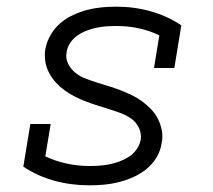

<svg xmlns="http://www.w3.org/2000/svg" viewBox="-20 -548 640 576"><path d="M248 8Q193 8 142.5 -6Q92 -20 50 -48L71 -176H132L116 -79Q145 -65 179 -57.5Q213 -50 248 -50Q263 -50 278 -51Q293 -52 308 -55Q323 -58 338 -63.5Q353 -69 366.5 -77.5Q380 -86 389.5 -99.5Q399 -113 402 -128Q405 -147 397 -164Q389 -181 374.5 -191.5Q360 -202 342.5 -208.5Q325 -215 307.5 -220.5Q290 -226 272.5 -231.5Q255 -237 238 -243.5Q221 -250 205 -258Q189 -266 174.5 -276.5Q160 -287 148 -300Q136 -313 127.5 -329Q119 -345 116 -363.5Q113 -382 116 -401Q120 -422 131.5 -442.5Q143 -463 160.5 -478Q178 -493 199.5 -503Q221 -513 242.5 -518.5Q264 -524 286 -526Q308 -528 329 -528Q383 -528 432.5 -514Q482 -500 524 -472L503 -344H442L458 -442Q429 -456 396.5 -463Q364 -470 330 -470Q315 -470 300 -469Q285 -468 270.5 -465Q256 -462 241 -456.5Q226 -451 213 -442Q200 -433 191 -420Q182 -407 180 -392Q176 -373 184.5 -356.5Q193 -340 207 -329Q221 -318 238.5 -311.5Q256 -305 273.5 -299.5Q291 -294 309 -288.5Q327 -283 343.5 -276.5Q360 -270 376.5 -262Q393 -254 407 -243.5Q421 -233 433.5 -220Q446 -207 454 -191Q462 -175 465.5 -156.5Q469 -138 465 -119Q462 -97 450 -76.5Q438 -56 419.5 -41Q401 -26 379.5 -16.5Q358 -7 336 -1.5Q314 4 292 6Q270 8 248 8Z"/></svg>

Font: Iosevka HT Light Extended
Style: Italic
Weight: 300
Width: 7
Italic angle: -9°
Monospace: yes
Designer: Belleve Invis
Foundry: Belleve Invis
Version: Version 32.3.0; ttfautohint (v1.8.4)